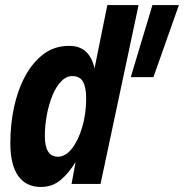

<svg xmlns="http://www.w3.org/2000/svg" viewBox="-20 -730 730 762"><path d="M142 12Q84 12 52.5 -31.5Q21 -75 21 -163Q21 -235 35.5 -303.5Q50 -372 79.5 -427Q109 -482 152.5 -515Q196 -548 254 -548Q298 -548 322.5 -523.5Q347 -499 355 -458L406 -710H530L379 0H264L280 -87Q254 -44 221 -16Q188 12 142 12ZM499 -424 585 -710H690L589 -424ZM210 -108Q240 -108 265.5 -140.5Q291 -173 306.5 -226Q322 -279 322 -339Q322 -383 309.5 -405.5Q297 -428 267 -428Q243 -428 223 -407.5Q203 -387 188.5 -352Q174 -317 166 -274.5Q158 -232 158 -190Q158 -108 210 -108Z"/></svg>

Font: Geist Mono
Style: Bold Italic
Weight: 700
Italic angle: -12°
Monospace: yes
Designer: Basement.studio, Andrés Briganti, Mateo Zaragoza
Foundry: Basement.studio, Vercel, Andrés Briganti, Guido Ferreyra, Mateo Zaragoza
Version: Version 1.500; ttfautohint (v1.8.4.7-5d5b)